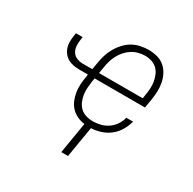

<svg xmlns="http://www.w3.org/2000/svg" viewBox="-160 -694 1071 1064"><g transform="rotate(30 375.0 -161.5)"><path d="M361 205 394 6Q369 3 346.5 -7.5Q324 -18 307.5 -35.5Q291 -53 281.5 -75.5Q272 -98 268 -123Q264 -148 265.5 -174Q267 -200 272 -226L274 -241H219Q200 -241 181 -244.5Q162 -248 146.5 -256.5Q131 -265 119.5 -279Q108 -293 102 -310.5Q96 -328 96 -347.5Q96 -367 99 -386L102 -406H145L142 -386Q139 -366 140.5 -346Q142 -326 152 -310Q162 -294 180.5 -286.5Q199 -279 219 -279H280L288 -326Q292 -351 300 -376.5Q308 -402 321.5 -425.5Q335 -449 354 -469.5Q373 -490 396.5 -503.5Q420 -517 446.5 -522.5Q473 -528 498 -528Q526 -528 553 -521Q580 -514 600 -497Q620 -480 632.5 -456Q645 -432 650 -405.5Q655 -379 654 -351Q653 -323 648 -294L639 -241H317L313 -219Q310 -197 308.5 -175Q307 -153 310.5 -131.5Q314 -110 322.5 -90.5Q331 -71 346 -57Q361 -43 382 -36.5Q403 -30 425 -30Q449 -30 474 -36Q499 -42 520.5 -56.5Q542 -71 557 -93Q572 -115 578 -140H621Q613 -109 596.5 -81Q580 -53 554.5 -33Q529 -13 498 -3Q467 7 437 8L404 205ZM603 -279 606 -301Q610 -323 611.5 -345Q613 -367 609.5 -388Q606 -409 598 -428.5Q590 -448 575 -462.5Q560 -477 539.5 -483.5Q519 -490 497 -490Q476 -490 455 -484.5Q434 -479 415 -467Q396 -455 381 -438Q366 -421 355.5 -401.5Q345 -382 339 -361Q333 -340 330 -319L323 -279Z"/></g></svg>

Font: Iosevka Etoile XLtObl
Style: Regular
Weight: 200
Italic angle: -9°
Designer: Belleve Invis
Foundry: Belleve Invis
Version: Version 15.5.2; ttfautohint (v1.8.4)